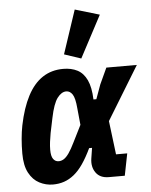

<svg xmlns="http://www.w3.org/2000/svg" viewBox="-57 -863 725 922"><g transform="rotate(-5 306.0 -402.0)"><path d="M529 -106 508 0H431Q389 0 369 -28Q349 -56 355 -96L363 -147H349Q328 -103 307 -72.5Q286 -42 263 -23.5Q240 -5 215 3.5Q190 12 161 12Q127 12 96 -4Q65 -20 46 -55.5Q27 -91 27 -149Q27 -185 30 -219.5Q33 -254 39 -284Q56 -367 85.5 -423.5Q115 -480 158 -508.5Q201 -537 258 -537Q297 -537 326 -522Q355 -507 371.5 -472Q388 -437 390 -378H404L429 -447L465 -525H612L455 -268L475 -106ZM198 -97Q211 -97 223 -104.5Q235 -112 248 -130.5Q261 -149 277 -182L317 -262L309 -343Q305 -392 293 -410Q281 -428 263 -428Q240 -428 220 -401.5Q200 -375 186 -307L171 -235Q167 -213 164.5 -193Q162 -173 162 -155Q162 -124 172 -110.5Q182 -97 198 -97ZM456 -781 349 -579 268 -606 338 -816Z"/></g></svg>

Font: IBM Plex Sans Condensed
Style: Bold Italic
Weight: 700
Width: 3
Italic angle: -11.31°
Designer: Mike Abbink, Paul van der Laan, Pieter van Rosmalen
Foundry: Bold Monday
Version: Version 3.201